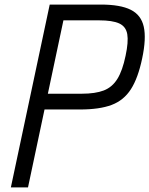

<svg xmlns="http://www.w3.org/2000/svg" viewBox="-20 -820 653 840"><path d="M27.5 0 197.5 -800H421Q506.5 -800 552 -777.2Q597.5 -754.5 609 -703Q620.5 -651.5 602 -564.5Q584 -478.5 552.8 -429.8Q521.5 -381 468.5 -361Q415.5 -341 330 -341H128.5L143 -410H338Q397 -410 434 -424.2Q471 -438.5 493.5 -474.8Q516 -511 529.5 -576.5Q542.5 -637 536.8 -670.5Q531 -704 501.5 -717.5Q472 -731 413 -731H195L270.5 -792.5L102.5 0Z"/></svg>

Font: Victor Mono Thin
Style: Italic
Weight: 100
Italic angle: -12°
Monospace: yes
Designer: Rune Bjørnerås
Version: Version 1.561;gftools[0.9.30]